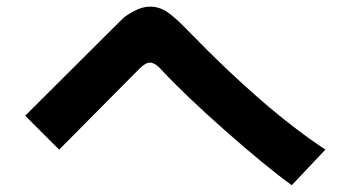

<svg xmlns="http://www.w3.org/2000/svg" viewBox="-20 -670 1040 569"><path d="M54.7 -327.1 317.4 -588.9Q335.9 -607.4 345.2 -616.2Q354.5 -625 378.4 -637.7Q402.3 -650.4 424.8 -650.4Q451.2 -650.4 475.1 -634.8Q499 -619.1 541 -575.2Q762.7 -346.7 944.3 -226.6L844.7 -121.1Q767.6 -176.8 647 -283.2Q526.4 -389.6 453.1 -468.8Q437.5 -484.4 424.8 -484.4Q411.1 -484.4 393.6 -466.8L155.3 -226.6Z"/></svg>

Font: Gothic A1 Black
Style: Regular
Weight: 900
Version: Version 2.50